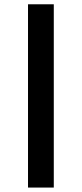

<svg xmlns="http://www.w3.org/2000/svg" viewBox="-20 -805 378 887"><path d="M109.4 -785.2H228.5V61.5H109.4Z"/></svg>

Font: Monda
Style: Bold
Weight: 700
Designer: Vernon Adams
Foundry: Vernon Adams
Version: Version 2.100; ttfautohint (v1.8.3)